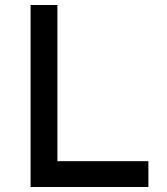

<svg xmlns="http://www.w3.org/2000/svg" viewBox="-20 -746 666 766"><path d="M102 -726H209V-103H572V0H102Z"/></svg>

Font: Josefin Sans Medium
Style: Regular
Weight: 500
Designer: Santiago Orozco
Foundry: Typemade
Version: Version 2.001